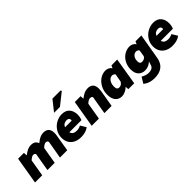

<svg xmlns="http://www.w3.org/2000/svg" viewBox="168 -2192 3691 3691"><g transform="rotate(-45 2013.5 -346.5)"><path d="M102 -553H261L264 -484H270Q372 -566 456 -566Q518 -566 551 -544Q584 -522 602 -476Q655 -521 702.5 -543.5Q750 -566 797 -566Q948 -566 948 -408Q948 -375 942 -341L885 0H687L742 -316Q749 -353 749 -360Q749 -380 734.5 -390Q720 -400 696 -400Q664 -400 603 -346L544 0H347L400 -316L405 -340Q409 -356 409 -361Q409 -380 395 -390Q381 -400 358 -400Q339 -400 316.5 -387Q294 -374 263 -346L205 0H9Z M975 -245Q975 -337 1022 -410.5Q1069 -484 1144 -525Q1219 -566 1299 -566Q1405 -566 1458.5 -503Q1512 -440 1512 -341Q1512 -302 1503 -264.5Q1494 -227 1487 -216H1159Q1168 -176 1198.5 -155.5Q1229 -135 1288 -135Q1315 -135 1345 -143.5Q1375 -152 1393 -164L1463 -49Q1426 -20 1373 -3.5Q1320 13 1255 13Q1173 13 1109.5 -17.5Q1046 -48 1010.5 -106.5Q975 -165 975 -245ZM1348 -342Q1351 -353 1351 -362Q1351 -387 1334 -402.5Q1317 -418 1282 -418Q1248 -418 1216.5 -401Q1185 -384 1168 -342ZM1385 -903H1606L1619 -882L1375 -688H1215Z M1643 -553H1802L1805 -484H1811Q1859 -523 1905 -544.5Q1951 -566 2004 -566Q2079 -566 2116.5 -526.5Q2154 -487 2154 -403Q2154 -369 2149 -341L2091 0H1895L1948 -316L1953 -340Q1957 -356 1957 -361Q1957 -380 1942.5 -390Q1928 -400 1904 -400Q1880 -400 1857.5 -387Q1835 -374 1804 -346L1746 0H1550Z M2183 -213Q2183 -310 2225 -391Q2267 -472 2336.5 -519Q2406 -566 2486 -566Q2524 -566 2560 -548.5Q2596 -531 2614 -500H2616L2640 -553H2797L2706 0H2546L2542 -66H2539Q2504 -31 2455.5 -9Q2407 13 2363 13Q2281 13 2232 -45Q2183 -103 2183 -213ZM2545 -211 2574 -374Q2564 -389 2545.5 -398.5Q2527 -408 2509 -408Q2476 -408 2447.5 -386Q2419 -364 2402 -324Q2385 -284 2385 -232Q2385 -184 2400.5 -164.5Q2416 -145 2443 -145Q2513 -145 2545 -211Z M2822 132 2896 10Q2977 57 3049 57Q3098 57 3131 39.5Q3164 22 3176 -12L3203 -97Q3128 -25 3031 -25Q2950 -25 2897.5 -77.5Q2845 -130 2845 -237Q2845 -328 2885 -403.5Q2925 -479 2993 -522.5Q3061 -566 3141 -566Q3179 -566 3214 -548Q3249 -530 3267 -500H3270L3293 -553H3453L3364 -32Q3322 210 3052 210Q2996 210 2936 193Q2876 176 2822 132ZM3204 -238 3225 -374Q3214 -390 3197 -399Q3180 -408 3163 -408Q3114 -408 3080.5 -366.5Q3047 -325 3047 -256Q3047 -184 3102 -184Q3133 -184 3159 -194.5Q3185 -205 3204 -238Z M3461 -245Q3461 -337 3508 -410.5Q3555 -484 3630 -525Q3705 -566 3785 -566Q3891 -566 3944.5 -503Q3998 -440 3998 -341Q3998 -302 3989 -264.5Q3980 -227 3973 -216H3645Q3654 -176 3684.5 -155.5Q3715 -135 3774 -135Q3801 -135 3831 -143.5Q3861 -152 3879 -164L3949 -49Q3912 -20 3859 -3.5Q3806 13 3741 13Q3659 13 3595.5 -17.5Q3532 -48 3496.5 -106.5Q3461 -165 3461 -245ZM3834 -342Q3837 -353 3837 -362Q3837 -387 3820 -402.5Q3803 -418 3768 -418Q3734 -418 3702.5 -401Q3671 -384 3654 -342Z"/></g></svg>

Font: Nebula Sans Black
Style: Regular
Weight: 900
Italic angle: -9°
Designer: Paul D. Hunt for Adobe (as Source Sans)
Foundry: Nebula Entertainment & Broadcasting LLC
Version: Version 1.010